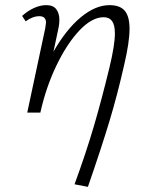

<svg xmlns="http://www.w3.org/2000/svg" viewBox="-20 -438 570 747"><path d="M484 -326Q484 -274 463 -185Q437 -70 406 33Q375 136 322 289L270 279Q315 156 345.5 52Q376 -52 406 -176Q427 -263 427 -308Q427 -341 416 -356Q405 -371 383 -371Q338 -371 289.5 -320Q241 -269 200 -184Q159 -99 137 0H86L156 -328Q159 -346 159 -350Q159 -375 133 -375Q107 -375 80 -355L66 -376Q88 -396 112.5 -407Q137 -418 160 -418Q187 -418 199 -402Q211 -386 211 -361Q211 -346 208 -331L188 -237Q237 -323 294 -370.5Q351 -418 406 -418Q447 -418 465.5 -396Q484 -374 484 -326Z"/></svg>

Font: Ysabeau Semilight
Style: Italic
Weight: 300
Italic angle: -12°
Designer: Christian Thalmann (Catharsis Fonts)
Version: Version 0.003